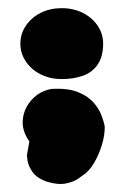

<svg xmlns="http://www.w3.org/2000/svg" viewBox="-20 -506 307 471"><path d="M96 -60Q70 -69 59.5 -84.5Q49 -100 47.5 -112.5Q46 -125 46 -125L52 -159Q33 -186 36 -213.5Q39 -241 58.5 -262Q78 -283 107 -288Q147 -290 171.5 -280Q196 -270 209.5 -254.5Q223 -239 229 -223Q235 -207 237 -195Q237 -173 229.5 -149Q222 -125 210 -105Q198 -85 182 -75Q182 -75 171.5 -67.5Q161 -60 142 -56Q123 -52 96 -60ZM131 -312Q103 -312 80 -323.5Q57 -335 43.5 -355Q30 -375 30 -399Q30 -423 43.5 -443Q57 -463 80 -474.5Q103 -486 131 -486Q160 -486 183 -474.5Q206 -463 219.5 -443Q233 -423 233 -399Q233 -367 219.5 -347.5Q206 -328 183 -320Q160 -312 131 -312Z"/></svg>

Font: Sour Gummy Black
Style: Regular
Weight: 900
Version: Version 1.000